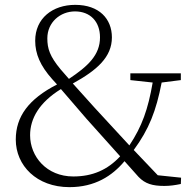

<svg xmlns="http://www.w3.org/2000/svg" viewBox="-20 -757 809 791"><path d="M657 9C680 9 701 6 725 1L726 -25L630 -35L531 -139C594 -225 623 -299 646 -417L725 -427V-455H517V-427L609 -417C590 -307 565 -236 513 -158L370 -313L280 -413C380 -468 441 -522 441 -603C441 -679 389 -737 290 -737C197 -737 125 -682 125 -589C125 -535 146 -486 195 -431L215 -409C98 -349 45 -277 45 -182C45 -75 131 14 266 14C371 14 442 -32 493 -93L551 -28C578 0 608 9 657 9ZM264 -432 230 -471C185 -525 175 -557 175 -599C175 -665 228 -710 289 -710C352 -710 392 -668 392 -603C392 -530 342 -484 264 -432ZM475 -113C423 -57 361 -30 282 -30C172 -30 104 -112 104 -200C104 -269 142 -335 231 -390L336 -268Z"/></svg>

Font: Noto Serif TC ExtraLight
Style: Regular
Weight: 200
Designer: Ryoko NISHIZUKA 西塚涼子 (kana & ideographs); Frank Grießhammer (Latin, Greek & Cyrillic); Wenlong ZHANG 张文龙 (bopomofo); San
Foundry: Adobe
Version: Version 2.001;hotconv 1.1.0;makeotfexe 2.6.0